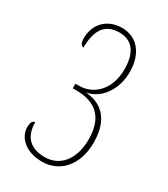

<svg xmlns="http://www.w3.org/2000/svg" viewBox="-182 -808 789 902"><g transform="rotate(30 212.5 -357.5)"><path d="M196 9C288 9 362 -63 362 -190C362 -323 292 -371 212 -376C292 -390 343 -471 343 -561C343 -662 290 -724 209 -724C128 -724 76 -668 76 -593C76 -563 87 -553 97 -553C97 -639 125 -699 209 -699C280 -699 315 -649 315 -560C315 -451 248 -387 169 -387H149V-362H169C281 -362 334 -302 334 -191C334 -86 281 -16 196 -16C118 -16 76 -57 76 -136C61 -136 55 -119 55 -98C55 -42 106 9 196 9Z"/></g></svg>

Font: Noto Serif Armenian ExtraCondensed Thin
Style: Regular
Weight: 100
Width: 2
Designer: Monotype Design Team
Foundry: Monotype Imaging Inc.
Version: Version 2.008